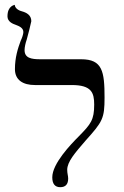

<svg xmlns="http://www.w3.org/2000/svg" viewBox="-20 -766 516 797"><path d="M82 -558C82 -570 86 -588 91 -602C94 -611 110 -675 110 -678C110 -704 89 -714 71 -719C63 -721 43 -728 41 -746C41 -745 11 -743 11 -698C11 -676 33 -667 45 -663C58 -658 77 -651 77 -633C77 -624 71 -607 66 -597C54 -565 42 -527 42 -479C42 -434 75 -413 125 -413H278C360 -413 371 -381 371 -332C371 -268 357 -251 308 -201C274 -167 197 -87 197 -30C197 -3 208 11 230 11C252 11 263 -1 263 -25C263 -36 259 -46 259 -61C259 -95 292 -132 335 -182C406 -261 414 -274 414 -361C414 -470 405 -520 317 -520H147C110 -520 82 -525 82 -558Z"/></svg>

Font: Libertinus Sans
Style: Bold
Weight: 700
Designer: Philipp H. Poll, Khaled Hosny
Foundry: Caleb Maclennan
Version: Version 7.050;RELEASE